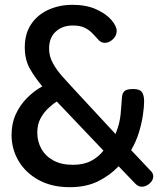

<svg xmlns="http://www.w3.org/2000/svg" viewBox="-20 -768 670 798"><path d="M270 10Q195 10 140.5 -20Q86 -50 57 -99.5Q28 -149 28 -207Q28 -255 46 -294Q64 -333 94 -362.5Q124 -392 156 -409Q127 -443 105 -481Q83 -519 83 -571Q83 -628 109.5 -667.5Q136 -707 181.5 -727.5Q227 -748 281 -748Q339 -748 380.5 -729Q422 -710 443.5 -684.5Q465 -659 465 -639Q465 -620 449.5 -605Q434 -590 415 -590Q401 -590 390.5 -601Q380 -612 367 -626.5Q354 -641 334.5 -651.5Q315 -662 283 -662Q239 -662 211.5 -636.5Q184 -611 184 -566Q184 -534 200 -505Q216 -476 239 -450.5Q262 -425 284 -401L460 -211Q478 -254 481.5 -295Q485 -336 487 -364Q488 -381 497.5 -389.5Q507 -398 534 -398Q561 -398 570 -385Q579 -372 579 -347Q579 -324 574 -290Q569 -256 557.5 -218Q546 -180 525 -144L610 -54Q614 -49 615.5 -44Q617 -39 617 -35Q617 -19 602 -5.5Q587 8 569 8Q562 8 555.5 5Q549 2 542 -5L473 -77Q437 -39 387.5 -14.5Q338 10 270 10ZM283 -83Q328 -83 359 -99.5Q390 -116 410 -142L216 -346Q197 -334 178.5 -316Q160 -298 147.5 -274Q135 -250 135 -216Q135 -180 152 -149.5Q169 -119 202 -101Q235 -83 283 -83Z"/></svg>

Font: Dosis ExtraLight SemiBold
Style: Regular
Weight: 600
Version: Version 3.001; ttfautohint (v1.8.2)